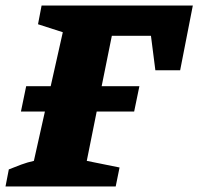

<svg xmlns="http://www.w3.org/2000/svg" viewBox="-32 -677 720 697"><path d="M-12 0 0 -62Q22 -71 45 -79.5Q68 -88 91 -93L131 -272H44L63 -364H152L196 -560L106 -589L119 -657H668L622 -422H532L516 -547H374L337 -364H474L455 -272H319L283 -93L402 -69L388 0Z"/></svg>

Font: Piazzolla SC ExtraBold
Style: Italic
Weight: 800
Italic angle: -11.3°
Designer: Juan Pablo del Peral
Foundry: Huerta Tipografica
Version: Version 1.330